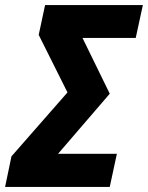

<svg xmlns="http://www.w3.org/2000/svg" viewBox="-47 -734 581 754"><path d="M-27 0H384L412 -130H181L384 -366L277 -585H486L514 -714H130L105 -597L218 -371L-2 -120Z"/></svg>

Font: Noto Sans Display SemiCondensed Extra
Style: Italic
Weight: 800
Width: 4
Italic angle: -12°
Designer: Monotype Design Team
Foundry: Monotype Imaging Inc.
Version: Version 1.900